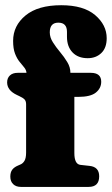

<svg xmlns="http://www.w3.org/2000/svg" viewBox="-20 -734 439 754"><path d="M272 -133Q272 -89 296 -86.5L332 -82.5Q369.5 -78.5 369.5 -41.5Q369.5 0 328 0H62Q43 0 31.8 -10.8Q20.5 -21.5 20.5 -40.5Q20.5 -57.5 28 -67.5Q35.5 -77.5 51 -84L59 -87.5Q69.5 -91.5 76 -102.2Q82.5 -113 82.5 -135V-324.5Q82.5 -336 77.2 -342.5Q72 -349 56 -356.5L46.5 -361Q8 -379 8 -410.5Q8 -427.5 19 -437.8Q30 -448 49.5 -448H84Q83 -459.5 75 -469.2Q67 -479 56.8 -491.5Q46.5 -504 39 -523.5Q31.5 -543 31.5 -573.5Q31.5 -633 80.2 -673.2Q129 -713.5 220.5 -713.5Q308 -713.5 353.5 -674.8Q399 -636 399 -584Q399 -546 378 -525.8Q357 -505.5 324.5 -505.5Q286.5 -505.5 264.8 -528.2Q243 -551 243 -589.5V-609Q243 -645 209 -645Q175.5 -645 175.5 -607Q175.5 -587 187.8 -567.8Q200 -548.5 216 -529.5Q232 -510.5 244.2 -490.2Q256.5 -470 256.5 -448H336.5Q377.5 -448 377.5 -413Q377.5 -387.5 356.5 -370.5Q335.5 -353.5 287 -353.5H272Z"/></svg>

Font: Fraunces 144pt SuperSoft Black
Style: Regular
Weight: 900
Version: Version 1.000;[b76b70a41]